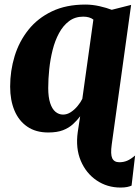

<svg xmlns="http://www.w3.org/2000/svg" viewBox="-20 -570 612 842"><path d="M508.5 252.5Q450 252.5 403.8 221.2Q357.5 190 334.2 135Q311 80 321 9L331.5 -60Q318 -42 300 -25.5Q282 -9 256.2 1Q230.5 11 191.5 11Q137 11 99.8 -14.5Q62.5 -40 43.5 -85.2Q24.5 -130.5 24.5 -190Q24.5 -259.5 44.2 -324Q64 -388.5 104.8 -439.5Q145.5 -490.5 207.8 -520.2Q270 -550 354.5 -550Q385 -550 416.8 -542.8Q448.5 -535.5 470 -527L555 -548.5L470 63.5Q464 106.5 472.2 124Q480.5 141.5 503.5 141.5Q521.5 141.5 537.2 135Q553 128.5 572.5 112L557 244Q549.5 247.5 537.8 250Q526 252.5 508.5 252.5ZM256.5 -67.5Q274 -67.5 290.2 -78Q306.5 -88.5 320 -104.8Q333.5 -121 341 -136.5L389.5 -484Q381.5 -490.5 370 -493.8Q358.5 -497 345 -497Q309 -497 282.8 -477.2Q256.5 -457.5 238.8 -424.5Q221 -391.5 210.8 -350.8Q200.5 -310 196 -266.8Q191.5 -223.5 191.5 -184Q191.5 -144 200 -118Q208.5 -92 223.2 -79.8Q238 -67.5 256.5 -67.5Z"/></svg>

Font: Merriweather 60pt Black
Style: Italic
Weight: 900
Italic angle: -7.8°
Version: Version 2.101